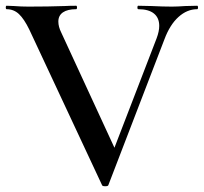

<svg xmlns="http://www.w3.org/2000/svg" viewBox="-20 -645 709 668"><path d="M666 -613Q631 -613 601 -586Q571 -559 552 -508L357 -1Q356 3 346 3Q336 3 335 -1L82 -542Q64 -579 46 -596Q28 -613 3 -613Q0 -613 0 -619Q0 -625 3 -625L29 -624Q53 -622 79 -622Q149 -622 205 -624Q221 -625 245 -625Q248 -625 248 -619Q248 -613 245 -613Q215 -613 199 -602Q183 -591 183 -570Q183 -552 193 -532L386 -114L345 -45L525 -512Q534 -536 534 -555Q534 -583 515.5 -598Q497 -613 461 -613Q458 -613 458 -619Q458 -625 461 -625L507 -624Q547 -622 578 -622Q597 -622 625 -624L666 -625Q669 -625 669 -619Q669 -613 666 -613Z"/></svg>

Font: Cormorant Garamond SemiBold
Style: Regular
Weight: 600
Designer: Christian Thalmann (Catharsis Fonts)
Foundry: Catharsis Fonts
Version: Version 4.000